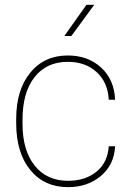

<svg xmlns="http://www.w3.org/2000/svg" viewBox="-20 -769 547 799"><path d="M263.2 -16.6Q335 -16.6 381.6 -54.7Q428.2 -92.8 432.6 -160.2H459Q455.1 -83.5 399.9 -36.9Q344.7 9.8 263.2 9.8Q164.1 9.8 105.7 -62Q47.4 -133.8 47.4 -256.8V-274.4Q47.4 -394.5 105.7 -466.3Q164.1 -538.1 262.2 -538.1Q346.2 -538.1 400.9 -487.8Q455.6 -437.5 459 -354H432.6Q429.2 -425.3 382.6 -468.5Q335.9 -511.7 262.2 -511.7Q173.8 -511.7 123.8 -448Q73.7 -384.3 73.7 -271V-253.9Q73.7 -143.1 124.3 -79.8Q174.8 -16.6 263.2 -16.6ZM339.8 -749H372.1L276.9 -619.1H247.6Z"/></svg>

Font: Roboto Thin
Style: Regular
Weight: 250
Designer: Google
Version: Version 2.134; 2016